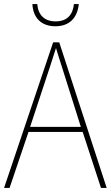

<svg xmlns="http://www.w3.org/2000/svg" viewBox="-20 -923 544 943"><path d="M367 -903H343C338 -852 311 -818 253 -818C197 -818 167 -851 163 -903H139C143 -831 187 -794 252 -794C320 -794 360 -834 367 -903ZM476 0H504L271 -715H241L0 0H27L120 -275H386ZM282 -601 377 -300H128L227 -600C236 -630 246 -657 255 -687C265 -653 274 -627 282 -601Z"/></svg>

Font: Noto Sans Lao SemiCondensed Thin
Style: Regular
Weight: 100
Width: 4
Designer: Monotype Design Team
Foundry: Monotype Imaging Inc.
Version: Version 2.003